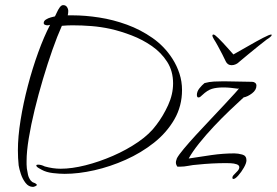

<svg xmlns="http://www.w3.org/2000/svg" viewBox="-20 -657 1083 751"><path d="M1041 -522Q1041 -522 1042 -521.5Q1043 -521 1043 -520Q1042 -516 1035 -510.5Q1028 -505 1024 -503Q1012 -494 991.5 -477.5Q971 -461 951 -444.5Q931 -428 918 -417Q903 -402 886 -402Q870 -402 863 -417Q858 -428 849.5 -444.5Q841 -461 832 -477.5Q823 -494 817 -503Q816 -505 813 -510.5Q810 -516 811 -520Q813 -522 815 -522Q820 -522 835.5 -506.5Q851 -491 868 -472Q885 -453 893 -444Q920 -459 952 -477.5Q984 -496 1009 -509Q1034 -522 1041 -522ZM109 74Q92 74 80 58.5Q68 43 61.5 23Q55 3 53 -10Q50 -39 50 -69Q50 -122 60.5 -187.5Q71 -253 89 -321.5Q107 -390 129.5 -452Q152 -514 176 -560Q170 -558 165 -558Q161 -558 156 -560Q151 -562 151 -567Q151 -575 159.5 -580.5Q168 -586 179 -589Q190 -592 195 -593Q198 -598 202.5 -608.5Q207 -619 213.5 -628Q220 -637 227 -637Q237 -637 242 -629.5Q247 -622 247 -614Q247 -610 246.5 -605.5Q246 -601 245 -597H264Q313 -597 368 -588.5Q423 -580 476.5 -560.5Q530 -541 576.5 -508.5Q623 -476 654 -428Q672 -400 682 -369Q692 -338 692 -305Q692 -242 662 -190Q632 -138 582 -98.5Q532 -59 471.5 -32Q411 -5 349 9Q287 23 233 23Q213 23 187 20Q161 17 143 7Q141 6 131.5 0.5Q122 -5 122 -10Q122 -12 125 -12.5Q128 -13 129 -13Q141 -13 155 -6Q187 3 217 3Q261 3 314.5 -10.5Q368 -24 422 -47.5Q476 -71 521 -102Q566 -133 592 -169Q618 -203 637.5 -245.5Q657 -288 657 -331Q657 -379 634 -415Q611 -451 574.5 -476.5Q538 -502 495 -518.5Q452 -535 412 -544Q375 -552 338 -555Q301 -558 263 -558Q253 -558 243 -557.5Q233 -557 222 -556Q204 -516 185 -462Q166 -408 148 -347.5Q130 -287 115.5 -227.5Q101 -168 92.5 -116Q84 -64 84 -28Q84 -21 84 -13.5Q84 -6 85 2Q87 15 89.5 26.5Q92 38 100 49Q106 56 112 57.5Q118 59 123 64Q124 64 124 66Q124 69 118 71.5Q112 74 109 74ZM893 43Q889 43 889 38Q889 32 896 25.5Q903 19 909.5 11.5Q916 4 916 -3Q916 -11 905.5 -14.5Q895 -18 882.5 -18.5Q870 -19 865 -19Q809 -19 752 -13Q735 -12 717.5 -8.5Q700 -5 683 -5H674Q668 -13 668 -21Q668 -26 669.5 -30Q671 -34 672 -38Q679 -51 699 -75Q719 -99 746.5 -129Q774 -159 803.5 -190Q833 -221 858 -248Q883 -275 899 -292.5Q915 -310 915 -312L911 -310Q897 -312 882.5 -313.5Q868 -315 854 -315Q827 -315 809 -309.5Q791 -304 771 -285Q767 -281 763 -278Q759 -275 754 -276Q750 -279 750 -285Q750 -299 760 -311.5Q770 -324 780 -332Q798 -337 817 -338Q836 -339 855 -339Q883 -339 910.5 -338Q938 -337 966 -337Q973 -337 978 -333Q983 -329 983 -322Q983 -305 966 -292Q949 -279 933 -276Q910 -255 879 -225.5Q848 -196 816.5 -162.5Q785 -129 759 -96.5Q733 -64 718 -37Q762 -44 807.5 -50.5Q853 -57 897 -57Q911 -57 927.5 -52.5Q944 -48 944 -30Q944 -19 934 -1.5Q924 16 912 29.5Q900 43 893 43Z"/></svg>

Font: Moon Dance
Style: Regular
Weight: 400
Designer: Robert E. Leuschke
Foundry: Robert E. Leuschke
Version: Version 1.010; ttfautohint (v1.8.3)